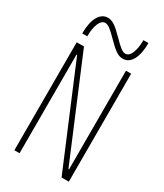

<svg xmlns="http://www.w3.org/2000/svg" viewBox="-230 -1035 961 1124"><g transform="rotate(30 250.0 -473.0)"><path d="M66 0V-730H115L395 -63H399V-730H434V0H385L105 -667H101V0ZM346 -781Q323 -781 299.5 -797Q276 -813 237 -853Q206 -885 187.5 -898.5Q169 -912 155 -912Q131 -912 116.5 -879Q102 -846 102 -791H68Q68 -864 91 -905Q114 -946 154 -946Q177 -946 200.5 -930Q224 -914 263 -874Q294 -842 312.5 -828Q331 -814 345 -814Q369 -814 383.5 -847.5Q398 -881 398 -936H432Q432 -863 409.5 -822Q387 -781 346 -781Z"/></g></svg>

Font: M PLUS 1 Code ExtraLight
Style: Regular
Weight: 250
Designer: Coji Morishita
Foundry: UNDERFOREST DESIGN
Version: Version 1.002